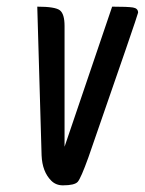

<svg xmlns="http://www.w3.org/2000/svg" viewBox="-20 -557 435 577"><path d="M395 -519Q395 -514 246 -85Q223 -21 213.5 -10.5Q204 0 169 0Q148 0 134 -14Q107 -41 105 -90L92 -537Q146 -537 160 -526Q174 -515 174 -479V-116L317 -537Q364 -537 379.5 -534.5Q395 -532 395 -519Z"/></svg>

Font: Economica
Style: Bold Italic
Weight: 700
Designer: Vicente Lamonaca
Foundry: Vicente Lamonaca
Version: Version 1.100